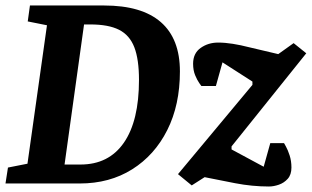

<svg xmlns="http://www.w3.org/2000/svg" viewBox="-33 -668 1135 699"><path d="M-4 -58 67 -72 138 -576 68 -590 76 -648H346Q483 -648 552.5 -587.5Q622 -527 622 -408Q622 -286 576 -194.5Q530 -103 448 -51.5Q366 0 257 0H-13ZM202 -69Q216 -69 231 -69Q246 -69 260 -69Q363 -69 418 -148.5Q473 -228 473 -377Q473 -452 456 -496Q439 -540 400.5 -559.5Q362 -579 296 -579Q290 -579 284.5 -579Q279 -579 273 -579ZM886 -359V-371L777 -441L753 -355H700Q700 -355 692.5 -365.5Q685 -376 677.5 -394Q670 -412 670 -436Q670 -474 697.5 -493.5Q725 -513 761 -513Q786 -513 814.5 -508.5Q843 -504 874 -496L980 -471L1036 -511L1082 -474L810 -135V-124L927 -61L951 -147H1001Q1001 -147 1008 -134.5Q1015 -122 1021.5 -102Q1028 -82 1028 -58Q1028 -32 1014.5 -17Q1001 -2 982 4.5Q963 11 946 11Q916 11 885 8Q854 5 823 -1L712 -23L665 7L615 -34Z"/></svg>

Font: Faustina VF Beta
Style: Italic
Weight: 400
Italic angle: -8°
Designer: Alfonso Garcia
Foundry: Omnibus-Type
Version: Version 1.006